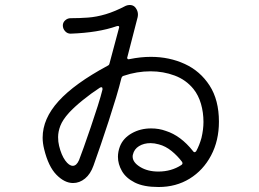

<svg xmlns="http://www.w3.org/2000/svg" viewBox="-20 -744 1040 770"><path d="M616 6Q556 6 520.5 -12Q485 -30 469 -58Q453 -86 453 -115Q453 -136 461 -157Q474 -190 508.5 -209.5Q543 -229 586 -229Q618 -229 645 -219Q705 -200 754 -138Q760 -129 767 -138Q780 -162 788 -191Q796 -225 796 -255Q796 -293 786 -327.5Q776 -362 756 -387Q726 -424 680.5 -441Q635 -458 584 -458Q529 -458 476 -440Q470 -439 467 -431Q459 -398 445.5 -353Q432 -308 416 -259Q400 -210 384 -163Q368 -116 355 -80Q343 -46 321 -28Q299 -10 273 -10Q239 -10 206.5 -43Q174 -76 157 -146Q151 -170 151 -192Q151 -268 215 -338.5Q279 -409 411 -480Q418 -483 419 -489L457 -631Q457 -632 457.5 -633Q458 -634 458 -635Q458 -642 448 -639Q411 -626 365 -618.5Q319 -611 263 -609Q250 -609 241 -619Q232 -629 232 -642Q232 -654 241.5 -662.5Q251 -671 263 -671Q299 -671 333 -673.5Q367 -676 404 -687Q441 -698 485 -721Q493 -724 500 -724Q513 -724 521 -716Q537 -698 532 -675L491 -516Q491 -515 490.5 -514.5Q490 -514 490 -513Q490 -504 500 -507Q544 -516 585 -516Q659 -516 721 -487.5Q783 -459 820.5 -401Q858 -343 858 -256Q858 -180 826.5 -120.5Q795 -61 740.5 -27.5Q686 6 616 6ZM297 -102Q303 -117 316 -153.5Q329 -190 344 -234Q359 -278 372 -319Q385 -360 391 -385V-388Q391 -393 388 -394Q385 -395 380 -392Q346 -370 311.5 -342Q277 -314 256 -291Q231 -263 222 -239.5Q213 -216 213 -194Q213 -175 217 -159Q226 -122 241.5 -100.5Q257 -79 272 -79Q287 -79 297 -102ZM615 -56Q667 -56 707 -82Q715 -87 710 -95Q692 -119 668 -138.5Q644 -158 617 -165Q599 -170 584 -170Q557 -170 537.5 -158Q518 -146 513 -124Q512 -121 512 -116Q512 -93 542 -74.5Q572 -56 615 -56Z"/></svg>

Font: Kiwi Maru Light
Style: Regular
Weight: 300
Designer: Hiroki-Chan
Version: Version 1.100